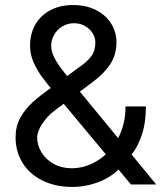

<svg xmlns="http://www.w3.org/2000/svg" viewBox="-20 -734 649 764"><path d="M42 -187.5Q42 -230.5 60.1 -264.2Q78.1 -297.9 109.4 -326.7Q140.6 -355.5 189.5 -388.7L293.9 -465.8Q327.1 -488.3 343.3 -510.3Q359.4 -532.2 359.4 -565.4Q359.4 -584 348.6 -601.6Q337.9 -619.1 318.4 -630.4Q298.8 -641.6 274.4 -641.6Q249 -641.6 228 -628.9Q207 -616.2 195.3 -595.2Q183.6 -574.2 183.6 -551.8Q183.6 -531.2 194.3 -508.8Q205.1 -486.3 220.7 -465.3Q236.3 -444.3 262.7 -412.1L276.4 -395.5L601.6 0H501L232.4 -322.3Q218.8 -338.9 205.1 -355.5Q167 -400.4 146.5 -428.7Q126 -457 112.8 -487.8Q99.6 -518.6 99.6 -552.7Q99.6 -600.6 121.1 -637.2Q142.6 -673.8 181.2 -693.8Q219.7 -713.9 271.5 -713.9Q323.2 -713.9 362.3 -693.8Q401.4 -673.8 422.4 -640.1Q443.4 -606.4 443.4 -565.4Q443.4 -517.6 419.9 -480.5Q396.5 -443.4 349.6 -408.2L209 -302.7Q179.7 -282.2 161.6 -259.8Q143.6 -237.3 135.7 -218.8Q127.9 -200.2 127.9 -187.5Q127.9 -155.3 145.5 -127Q163.1 -98.6 194.3 -81.5Q225.6 -64.5 265.6 -64.5Q319.3 -64.5 368.7 -95.2Q418 -126 448.7 -182.1Q479.5 -238.3 479.5 -310.5H560.5Q560.5 -247.1 545.9 -202.1Q531.2 -157.2 513.2 -132.3Q495.1 -107.4 472.7 -85.9Q468.8 -80.1 464.8 -76.2Q463.9 -73.2 461.4 -70.8Q459 -68.4 457 -65.4Q423.8 -29.3 372.6 -9.8Q321.3 9.8 267.6 9.8Q200.2 9.8 148.9 -15.6Q97.7 -41 69.8 -85.9Q42 -130.9 42 -187.5Z"/></svg>

Font: Pretendard JP Variable
Style: Regular
Weight: 400
Designer: Base glyphs from Inter by Rasmus Andersson; Hangul glyphs from Noto Sans CJK(Source Han Sans) by Jang Soo-young and Kang
Foundry: Kil Hyung-jin
Version: Version 1.307;Glyphs 3.2 (3192)